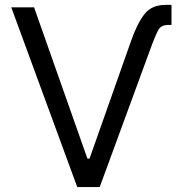

<svg xmlns="http://www.w3.org/2000/svg" viewBox="-20 -757 740 777"><path d="M383.5 0H292.6L25.6 -727.3H117.9L333.8 -115.1H342.3L510.7 -592.3Q534.8 -661.2 564.1 -699.2Q593.4 -737.2 649.9 -737.2H674V-656.2H662.6Q632.8 -656.2 621.8 -637.3Q610.8 -618.3 597.3 -582.4Z"/></svg>

Font: Linik Sans
Style: Regular
Weight: 400
Designer: Rasmus Andersson (font), Marc Monis (original base), Kil Hyung-jin (Pretendard portions), Cristiano Sobral (main changes
Foundry: rsms
Version: Version 3.018;May 31, 2022;FontCreator 14.0.0.2814 64-bit; t